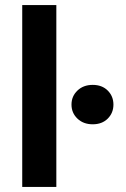

<svg xmlns="http://www.w3.org/2000/svg" viewBox="-20 -740 499 760"><path d="M68 0V-720H203V0ZM347 -248Q310 -248 286.5 -270.5Q263 -293 263 -326Q263 -359 286.5 -381.5Q310 -404 347 -404Q384 -404 406.5 -381.5Q429 -359 429 -326Q429 -293 406.5 -270.5Q384 -248 347 -248Z"/></svg>

Font: DM Sans 11pt
Style: Bold
Weight: 700
Version: Version 4.004;gftools[0.9.30]